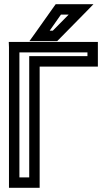

<svg xmlns="http://www.w3.org/2000/svg" viewBox="-20 -875 489 920"><path d="M449 -581V-649V-674H424H48H22L23 -649V0V25H48H145H170V0V-556H424H449V-581ZM399 -606H145H120V-581V-25H73V-624H399V-606ZM369 -855H260H247L239 -844L149 -717L121 -678H170H244H254L261 -685L386 -812L428 -855H369ZM309 -805 233 -728H218L272 -805H309Z"/></svg>

Font: Gamestation DisplayOutline
Style: Regular
Weight: 400
Designer: Jonas Hecksher
Foundry: Jonas Hecksher, Playtypeª, e-types AS
Version: Version 1.003